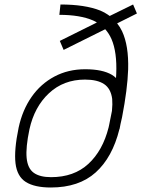

<svg xmlns="http://www.w3.org/2000/svg" viewBox="-20 -820 640 854"><path d="M206 14Q134 14 95 -10.5Q56 -35 49 -93.5Q42 -152 63 -253Q80 -331 120.5 -389Q161 -447 222 -479.5Q283 -512 359 -512Q436 -512 478 -487Q488 -481 496 -473Q497 -482 497 -491Q501 -588 476 -646Q465 -671 448 -690L263 -598L246 -638L411 -720Q403 -725 394 -729Q336 -754 244 -754L249 -800Q358 -800 426 -773Q449 -763 468 -749L572 -800L589 -760L501 -716Q514 -700 523 -681Q553 -617 550 -511Q547 -423 523 -299Q520 -284 516 -268Q514 -257 512 -247Q511 -246 511 -245Q480 -120 405.5 -53Q331 14 206 14ZM207 -32Q309 -32 373 -91Q437 -150 463 -253Q464 -257 465 -262Q472 -295 478 -327Q481 -357 479 -380Q473 -426 443 -446Q413 -466 358 -466Q263 -466 198 -405.5Q133 -345 111 -245Q94 -164 98.5 -117.5Q103 -71 130 -51.5Q157 -32 207 -32Z"/></svg>

Font: Victor Mono Thin Thin
Style: Italic
Weight: 250
Italic angle: -12°
Monospace: yes
Version: Version 1.561;gftools[0.9.30]